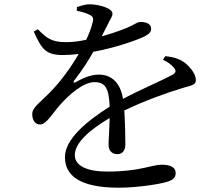

<svg xmlns="http://www.w3.org/2000/svg" viewBox="-20 -817 1040 893"><path d="M831 -531C811 -544 789 -551 749 -556L738 -539C757 -530 777 -517 787 -504C801 -489 799 -479 782 -469C726 -439 630 -399 552 -357C541 -428 502 -470 440 -470C400 -470 363 -452 330 -434C323 -430 320 -435 324 -441C366 -495 393 -539 414 -576C517 -595 614 -629 653 -648C674 -659 683 -669 683 -683C683 -707 659 -715 633 -715C618 -715 611 -705 571 -688C543 -676 500 -661 453 -648L485 -711C495 -732 503 -740 503 -754C503 -781 433 -797 399 -797C382 -798 358 -791 338 -784L337 -767C361 -762 382 -756 395 -749C414 -740 416 -731 411 -714C406 -692 396 -663 381 -632C349 -625 317 -621 289 -621C217 -620 194 -643 156 -681L137 -670C173 -591 191 -561 272 -561C296 -561 321 -563 346 -566C310 -504 263 -438 209 -384C165 -339 129 -316 130 -286C130 -257 144 -237 168 -238C196 -239 225 -291 260 -330C300 -375 366 -435 420 -435C471 -435 487 -404 490 -321C378 -250 282 -168 282 -86C282 -5 344 56 532 56C617 56 720 40 756 29C790 19 797 6 797 -13C797 -39 772 -51 732 -51C687 -51 629 -19 481 -19C385 -19 328 -45 328 -96C328 -153 398 -214 490 -268C489 -217 485 -168 485 -143C485 -112 505 -100 526 -100C550 -100 563 -118 563 -145C563 -179 562 -246 558 -303C646 -346 759 -387 834 -409C876 -421 891 -423 891 -445C891 -475 859 -513 831 -531Z"/></svg>

Font: Noto Serif CJK SC Medium
Style: Regular
Weight: 500
Designer: Ryoko NISHIZUKA 西塚涼子 (kana & ideographs); Frank Grießhammer (Latin, Greek & Cyrillic); Wenlong ZHANG 张文龙 (bopomofo); San
Foundry: Adobe
Version: Version 2.001;hotconv 1.1.0;makeotfexe 2.6.0